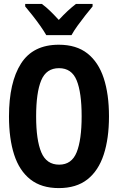

<svg xmlns="http://www.w3.org/2000/svg" viewBox="-20 -954 603 983"><path d="M281 9Q192 9 135.5 -35.5Q79 -80 52.5 -162Q26 -244 26 -358Q26 -532 87.5 -628.5Q149 -725 281 -725Q371 -725 427.5 -680.5Q484 -636 511 -554Q538 -472 538 -358Q538 -245 511 -162.5Q484 -80 427.5 -35.5Q371 9 281 9ZM283 -111Q347 -111 372.5 -174.5Q398 -238 398 -359Q398 -480 372.5 -542.5Q347 -605 282 -605Q217 -605 191 -542.5Q165 -480 165 -358Q165 -237 191.5 -174Q218 -111 283 -111ZM217 -774Q205 -795 186 -822Q167 -849 146 -875.5Q125 -902 109 -921V-934H194Q215 -919 236.5 -898Q258 -877 281 -852Q305 -878 326 -897.5Q347 -917 369 -934H454V-921Q438 -902 417.5 -876Q397 -850 377.5 -823Q358 -796 346 -774Z"/></svg>

Font: Noto Sans Mono SemiCondensed
Style: Bold
Weight: 700
Width: 4
Designer: Monotype Design Team
Foundry: Monotype Imaging Inc.
Version: Version 2.014